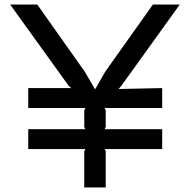

<svg xmlns="http://www.w3.org/2000/svg" viewBox="-20 -830 841 850"><path d="M776 -810 517 -450 505 -436 698 -440V-352H443L448 -342V-268L443 -258H698V-170H443L448 -161V0H353V-160L358 -170H105V-258H358L353 -268V-342L358 -352H105V-440H296L284 -450L25 -810H145L355 -513L400 -436H402L446 -513L657 -810Z"/></svg>

Font: TypoPRO Sinkin Sans
Style: 400 Regular
Weight: 400
Designer: Keith Bates
Foundry: K-Type
Version: Sinkin Sans (version 1.0)  by Keith Bates   •   © 2014   www